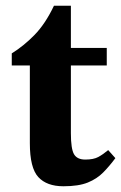

<svg xmlns="http://www.w3.org/2000/svg" viewBox="-20 -635 422 669"><path d="M357 -112 382 -84Q362 -57 340 -34.5Q318 -12 286 1Q254 14 201 14Q143 14 113.5 -18Q84 -50 84 -136V-407H21V-449Q63 -475 100.5 -513.5Q138 -552 168 -615H227V-468H352V-407H227V-171Q227 -116 238 -97.5Q249 -79 277 -79Q306 -79 322.5 -88Q339 -97 357 -112Z"/></svg>

Font: STIX Two Text
Style: Bold
Weight: 700
Designer: Ross Mills, John Hudson & Paul Hanslow, Tiro Typeworks Ltd; with prior portions MicroPress Inc., and Coen Hoffman.
Foundry: Tiro Typeworks Ltd
Version: Version 2.13 b171